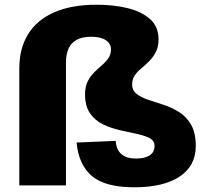

<svg xmlns="http://www.w3.org/2000/svg" viewBox="-20 -787 863 815"><path d="M550 8Q427 8 370.5 -39.5Q314 -87 305 -182L471 -189Q474 -151 495.5 -132.5Q517 -114 557 -114Q593 -114 614.5 -127Q636 -140 636 -168Q636 -190 614.5 -201Q593 -212 559.5 -219Q526 -226 488.5 -234.5Q451 -243 417.5 -259Q384 -275 362.5 -305.5Q341 -336 341 -386Q341 -419 352 -441Q363 -463 379.5 -479.5Q396 -496 412.5 -510Q429 -524 440 -540Q451 -556 451 -577Q451 -602 429 -616.5Q407 -631 368 -631Q329 -631 305.5 -618Q282 -605 271 -581Q260 -557 260 -520V0H62V-497Q62 -581 99 -641.5Q136 -702 209.5 -734.5Q283 -767 391 -767Q462 -767 521.5 -752.5Q581 -738 617 -706Q653 -674 653 -620Q653 -588 641.5 -566Q630 -544 613.5 -527.5Q597 -511 580 -497Q563 -483 552 -467Q541 -451 541 -428Q541 -403 560.5 -388Q580 -373 610.5 -363Q641 -353 676 -341.5Q711 -330 741.5 -310.5Q772 -291 791.5 -257Q811 -223 811 -167Q811 -83 742.5 -37.5Q674 8 550 8Z"/></svg>

Font: Pathway Extreme 8pt Thin 12pt ExtraBold
Style: Regular
Weight: 800
Version: Version 1.001;gftools[0.9.26]